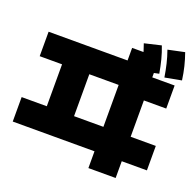

<svg xmlns="http://www.w3.org/2000/svg" viewBox="-159 -1023 1318 1291"><g transform="rotate(20 500.0 -377.5)"><path d="M605 100V-20H20V-195H200V-495H40V-670H605V-760H800V-620H960V-455H800V-195H980V-20H800V100ZM395 -195H605V-495H395ZM717 -634Q708 -683 696 -727Q684 -771 668 -816L787 -844Q804 -800 815.5 -755.5Q827 -711 836 -659ZM877 -647Q869 -697 858.5 -741Q848 -785 832 -830L950 -855Q966 -810 977 -765Q988 -720 995 -669Z"/></g></svg>

Font: M PLUS 2 Black
Style: Regular
Weight: 900
Designer: Coji Morishita
Foundry: UNDERFOREST DESIGN
Version: Version 1.001